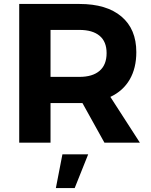

<svg xmlns="http://www.w3.org/2000/svg" viewBox="-20 -720 764 969"><path d="M507 0 396 -200H381H235V0H77V-700H381Q518 -700 593 -636.5Q668 -573 668 -457Q668 -376 634.5 -318.5Q601 -261 537 -231L686 0ZM235 -332H381Q447 -332 482.5 -362.5Q518 -393 518 -452Q518 -510 482.5 -539.5Q447 -569 381 -569H235ZM295 59H425L357 229H262Z"/></svg>

Font: Gontserrat SemiBold
Style: Regular
Weight: 600
Designer: Julieta Ulanovsky
Foundry: Julieta Ulanovsky
Version: Version 6.001